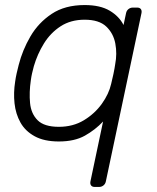

<svg xmlns="http://www.w3.org/2000/svg" viewBox="-20 -550 620 760"><path d="M355 190Q345 190 340.5 184Q336 178 338 168L388 -69Q357 -36 316 -13Q275 10 213 10Q155 10 117.5 -10.5Q80 -31 61 -65Q42 -99 37.5 -141Q33 -183 40 -227Q42 -242 46 -260Q50 -278 54 -293Q69 -352 100.5 -406Q132 -460 184.5 -495Q237 -530 315 -530Q377 -530 414.5 -507.5Q452 -485 469 -451L479 -498Q481 -508 488.5 -514Q496 -520 506 -520H523Q533 -520 537.5 -514Q542 -508 540 -498L399 168Q397 178 389.5 184Q382 190 372 190ZM213 -48Q269 -48 312 -74Q355 -100 383 -139Q411 -178 420 -218Q424 -233 429 -257Q434 -281 436 -296Q444 -337 436.5 -377.5Q429 -418 400.5 -445Q372 -472 315 -472Q260 -472 220 -446Q180 -420 154 -378Q128 -336 114 -288Q110 -273 107 -260Q104 -247 102 -232Q95 -184 99 -142Q103 -100 129 -74Q155 -48 213 -48Z"/></svg>

Font: Rubik Light Light
Style: Italic
Weight: 300
Italic angle: -12°
Version: Version 2.104